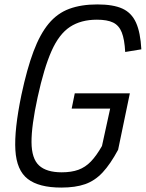

<svg xmlns="http://www.w3.org/2000/svg" viewBox="-20 -834 659 868"><path d="M257 14Q156 14 105.5 -25Q55 -64 49.5 -155.5Q44 -247 77 -406Q102 -523 131.5 -601.5Q161 -680 200 -727Q239 -774 293 -794Q347 -814 420 -814Q492 -814 533.5 -795Q575 -776 595 -731.5Q615 -687 619 -611L546 -599Q543 -656 530.5 -687.5Q518 -719 491.5 -732Q465 -745 418 -745Q346 -745 296.5 -712.5Q247 -680 213 -603.5Q179 -527 150 -394Q122 -265 122.5 -191Q123 -117 156.5 -86Q190 -55 259 -55Q303 -55 334.5 -66.5Q366 -78 391 -104Q416 -130 441 -174L478 -343H304L318 -412H567L514 -157Q479 -92 444 -54.5Q409 -17 365 -1.5Q321 14 257 14Z"/></svg>

Font: Victor Mono
Style: Italic
Weight: 400
Italic angle: -12°
Monospace: yes
Designer: Rune Bjørnerås
Version: Version 1.561;gftools[0.9.30]